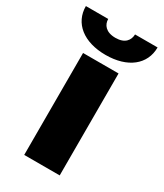

<svg xmlns="http://www.w3.org/2000/svg" viewBox="-227 -792 738 865"><g transform="rotate(30 141.5 -360.0)"><path d="M49.8 0H234.4V-530.3H49.8ZM328.1 -719.7H210.9C210 -689.5 191.4 -662.1 141.6 -662.1C90.8 -662.1 71.3 -690.4 71.3 -719.7H-44.9C-44.9 -630.9 27.3 -573.2 141.6 -573.2C255.9 -573.2 328.1 -630.9 328.1 -719.7Z"/></g></svg>

Font: Pretendard Black
Style: Regular
Weight: 900
Designer: Base glyphs from Inter by Rasmus Andersson; Hangeul glyphs from Noto Sans CJK(Source Han Sans) by Jang Soo-young and Kan
Foundry: Kil Hyung-jin
Version: Version 1.309;Glyphs 3.2 (3225)